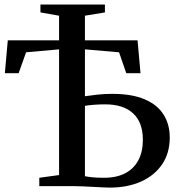

<svg xmlns="http://www.w3.org/2000/svg" viewBox="-20 -824 786 850"><path d="M466.5 6.5Q455 6.5 434.8 5.5Q414.5 4.5 391 3.2Q367.5 2 345 1Q322.5 0 305.5 0H154V-37L241.5 -49V-605.5L95.5 -592.5L62.5 -500H1.5L14.5 -645.5H241.5V-754.5L159 -769V-804H444.5V-769L356 -754.5V-645.5H589L602 -500H539L507 -592.5L356 -605.5V-398Q378.5 -401.5 410.8 -405Q443 -408.5 476.5 -408.5Q564.5 -408.5 620.8 -384.2Q677 -360 704.2 -316.5Q731.5 -273 731.5 -215.5Q731.5 -146 697.5 -96.2Q663.5 -46.5 603.8 -20Q544 6.5 466.5 6.5ZM440.5 -37Q496.5 -37 534.8 -57.2Q573 -77.5 592.8 -115.2Q612.5 -153 612.5 -204.5Q612.5 -282.5 569.2 -322.2Q526 -362 446 -362Q420 -362 396.5 -360.2Q373 -358.5 356 -355.5V-44Q370 -41 390.2 -39Q410.5 -37 440.5 -37Z"/></svg>

Font: Merriweather 72pt Medium
Style: Regular
Weight: 500
Version: Version 2.100